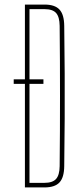

<svg xmlns="http://www.w3.org/2000/svg" viewBox="-20 -820 355 840"><path d="M40 -473H170V-453H40ZM89 0V-800H175Q220 -800 240.2 -778.2Q260.5 -756.5 261 -707Q262.5 -597 263 -498.2Q263.5 -399.5 263 -301Q262.5 -202.5 261 -93Q260.5 -43.5 240.2 -21.8Q220 0 174 0ZM109 -20H174Q210 -20 225.2 -37Q240.5 -54 241 -93Q242 -170 242.2 -246.8Q242.5 -323.5 242.5 -400Q242.5 -476.5 242.2 -553.2Q242 -630 241 -707Q240.5 -746 225.5 -763Q210.5 -780 175 -780H109Z"/></svg>

Font: Big Shoulders Thin
Style: Regular
Weight: 100
Designer: Patric King
Foundry: XO Type Co
Version: Version 2.002